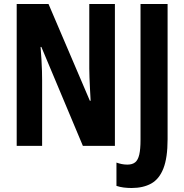

<svg xmlns="http://www.w3.org/2000/svg" viewBox="-20 -734 926 966"><path d="M558.1 0H397L188 -498H184.1Q187 -463.4 188.7 -432.9Q190.4 -402.3 191.2 -377Q191.9 -351.6 191.9 -331.1V0H64V-713.9H224.1L432.1 -227.1H436Q434.1 -260.7 432.6 -289.8Q431.2 -318.8 430.2 -343.8Q429.2 -368.7 429.2 -389.2V-713.9H558.1ZM642.1 211.9Q622.1 211.9 602.5 209.5Q583 207 565.9 201.2V84Q578.1 88.4 591.8 91.3Q605.5 94.2 621.1 94.2Q645.5 94.2 659.9 82.8Q674.3 71.3 680.7 43.9Q687 16.6 687 -30.8V-713.9H823.2V-33.2Q823.2 59.6 802.2 113.3Q781.2 167 740.7 189.5Q700.2 211.9 642.1 211.9Z"/></svg>

Font: Open Sans Condensed
Style: Regular
Weight: 400
Width: 3
Designer: Monotype Design Team
Foundry: Monotype Imaging Inc.
Version: Version 3.000